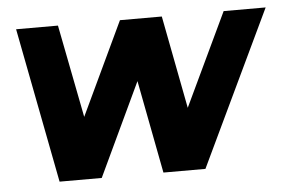

<svg xmlns="http://www.w3.org/2000/svg" viewBox="-42 -558 949 617"><g transform="rotate(-5 432.5 -250.0)"><path d="M262.5 0H126.5L30 -500H165L223.5 -200.5L365 -500H500L557.5 -200.5L699.5 -500H835L597 0H461.5L404 -300Z"/></g></svg>

Font: Urbanist ExtraBold
Style: Italic
Weight: 800
Italic angle: -8°
Designer: Corey Hu
Foundry: Corey Hu
Version: Version 1.321; ttfautohint (v1.8.4.7-5d5b)